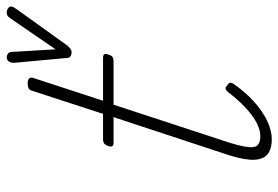

<svg xmlns="http://www.w3.org/2000/svg" viewBox="-152 -682 849 586"><g transform="rotate(-90 273.0 -389.5)"><path d="M140 15Q113 15 96.5 3.5Q80 -8 78 -36Q76 -64 91 -113L208 -468H131Q121 -468 119 -472.5Q117 -477 120 -485Q123 -493 127.5 -496.5Q132 -500 141 -500H218L288 -715Q290 -723 295 -726.5Q300 -730 311 -730Q321 -730 325.5 -726Q330 -722 328 -714L258 -500H388Q398 -500 400 -496Q402 -492 399 -484Q396 -474 391.5 -471Q387 -468 378 -468H246L130 -114Q114 -63 116.5 -41.5Q119 -20 150 -20Q179 -20 214.5 -46.5Q250 -73 285 -119Q291 -126 295.5 -126Q300 -126 305 -121Q313 -116 313 -111Q313 -106 309 -101Q284 -65 255 -39Q226 -13 196.5 1Q167 15 140 15ZM527 -794Q536 -794 543 -787.5Q550 -781 539 -766L425 -607Q421 -603 416.5 -599.5Q412 -596 405 -596Q399 -596 394.5 -599Q390 -602 389 -606L374 -769Q373 -780 377.5 -787Q382 -794 390 -794Q395 -794 400.5 -791Q406 -788 407 -779L415 -645L509 -782Q514 -790 518.5 -792Q523 -794 527 -794Z"/></g></svg>

Font: Playwrite US Trad Thin
Style: Regular
Weight: 250
Designer: Veronika Burian, José Scaglione
Foundry: TypeTogether
Version: Version 1.003